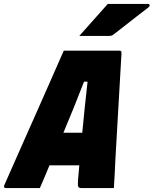

<svg xmlns="http://www.w3.org/2000/svg" viewBox="-69 -958 782 978"><path d="M134 0H-38Q-53 0 -47 -15Q-39 -34 -20.5 -75Q-2 -116 22 -171Q46 -226 74 -288.5Q102 -351 130 -414.5Q158 -478 183 -534.5Q208 -591 227 -634.5Q246 -678 256 -700H540Q550 -700 550 -689Q543 -564 535 -428.5Q527 -293 519 -150Q518 -114 515.5 -76.5Q513 -39 511 0H346Q333 0 329.5 -7.5Q326 -15 329 -48Q332 -83 335 -116H183Q172 -88 159.5 -59Q147 -30 134 0ZM359 -542Q333 -475 307.5 -411.5Q282 -348 254 -282H350Q356 -344 362.5 -408.5Q369 -473 377 -542ZM480 -938H686Q692 -938 693 -932Q694 -926 688 -921Q655 -896 629.5 -876Q604 -856 576.5 -834.5Q549 -813 509 -782Q501 -775 486 -775H335Q372 -817 407 -856Q442 -895 480 -938Z"/></svg>

Font: Recursive Mn Lnr St Blk
Style: Italic
Weight: 900
Italic angle: -15°
Monospace: yes
Version: Version 1.079;hotconv 1.0.112;makeotfexe 2.5.65598; ttfautoh